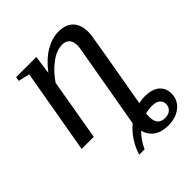

<svg xmlns="http://www.w3.org/2000/svg" viewBox="-193 -582 908 908"><g transform="rotate(-45 261.0 -128.0)"><path d="M369 -365 368 -363Q368 -386 356 -399Q344 -413 319 -413Q281 -413 240 -382Q199 -351 170 -307L117 1H36L110 -424L53 -437L57 -458H192L179 -365Q220 -418 263 -443Q307 -469 350 -469Q400 -469 425 -442Q450 -416 450 -366Q450 -364 448 -344Q447 -330 382 41Q402 36 419 36Q472 36 497 58Q522 80 522 116Q522 159 489 186Q456 213 405 213Q360 213 332 193Q305 174 296 139Q265 169 245 213H209Q233 136 293 85L294 76L357 -284Q369 -346 369 -365ZM469 133Q469 114 455 103Q441 92 416 92Q392 92 370 98L369 120Q369 177 419 177Q442 177 455 165Q469 153 469 133Z"/></g></svg>

Font: Libra Serif Modern
Style: Italic
Weight: 400
Italic angle: -12°
Designer: Stefan Peev, Context Ltd
Foundry: Stefan Peev, Context Ltd
Version: Version 1.000